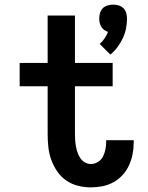

<svg xmlns="http://www.w3.org/2000/svg" viewBox="-20 -802 640 830"><path d="M457 -566 411 -612Q423 -623 432 -636Q441 -649 447 -664Q438 -667 430.5 -672.5Q423 -678 418 -686Q413 -694 411 -703Q409 -712 409 -722Q409 -734 412.5 -746Q416 -758 424.5 -766.5Q433 -775 445 -778.5Q457 -782 469 -782Q481 -782 493 -778.5Q505 -775 513.5 -766.5Q522 -758 525.5 -746Q529 -734 529 -722Q529 -699 524.5 -677.5Q520 -656 510.5 -636Q501 -616 487.5 -598Q474 -580 457 -566ZM373 8Q345 8 317 1Q289 -6 266 -22Q243 -38 227 -61.5Q211 -85 201.5 -111.5Q192 -138 189 -166Q186 -194 186 -222V-429H65V-530H186V-735H304V-530H467V-429H304V-222Q304 -209 305 -195Q306 -181 308.5 -168Q311 -155 315.5 -142Q320 -129 327.5 -118Q335 -107 347 -100Q359 -93 373 -93Q389 -93 403.5 -102Q418 -111 425.5 -126Q433 -141 436 -157.5Q439 -174 439 -190Q439 -192 439 -193Q439 -194 439 -196H558Q558 -193 558 -190.5Q558 -188 558 -185Q558 -160 553 -135Q548 -110 537.5 -87Q527 -64 509.5 -45Q492 -26 470 -14Q448 -2 423 3Q398 8 373 8Z"/></svg>

Font: Iosevka Curly Slab Extended
Style: Bold
Weight: 700
Width: 7
Monospace: yes
Designer: Belleve Invis
Foundry: Belleve Invis
Version: Version 11.1.0; ttfautohint (v1.8.3)